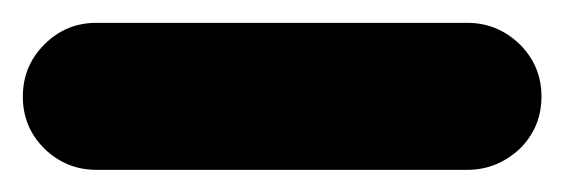

<svg xmlns="http://www.w3.org/2000/svg" viewBox="-85 -107 497 169"><path d="M-64.9 -22C-64.9 -3.9 -58.6 11.2 -45.9 23.9C-33.2 36.1 -18.1 42.5 0 42.5H326.2C344.2 42.5 359.4 36.1 372.6 23.9C385.3 11.2 391.6 -3.9 391.6 -22C391.6 -40 385.3 -55.2 372.6 -67.9C359.4 -80.6 344.2 -86.9 326.2 -86.9H0C-18.1 -86.9 -33.2 -80.6 -45.9 -67.9C-58.6 -55.2 -64.9 -40 -64.9 -22Z"/></svg>

Font: Mikhak
Style: Bold
Weight: 700
Designer: Amin Abedi
Version: Version 3.2